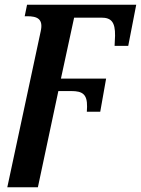

<svg xmlns="http://www.w3.org/2000/svg" viewBox="-20 -556 599 816"><path d="M153 -423 11 240H141L228 -169H283C330 -169 351 -156 350 -102L349 -81H406L431 -222H239L295 -481H411C452 -481 470 -463 469 -404L467 -361H525L559 -536H95L85 -487H95C138 -487 165 -476 153 -423Z"/></svg>

Font: Noto Serif SemiBold
Style: Italic
Weight: 600
Italic angle: -12°
Designer: Monotype Design Team
Foundry: Monotype Imaging Inc.
Version: Version 2.014